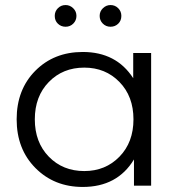

<svg xmlns="http://www.w3.org/2000/svg" viewBox="-20 -736 713 761"><path d="M197 -673Q197 -691 209.5 -703.5Q222 -716 240 -716Q257 -716 270 -703.5Q283 -691 283 -673Q283 -655 270.5 -642.5Q258 -630 240 -630Q222 -630 209.5 -642Q197 -654 197 -673ZM418 -716Q436 -716 448.5 -703.5Q461 -691 461 -673Q461 -654 448.5 -642Q436 -630 418 -630Q400 -630 387.5 -642.5Q375 -655 375 -673Q375 -691 388 -703.5Q401 -716 418 -716ZM508 -526H579V0H511V-104Q445 5 308 5Q195 5 120.5 -70Q46 -145 46 -263Q46 -381 120 -455.5Q194 -530 308 -530Q441 -530 508 -426ZM314 -58Q398 -58 453.5 -115Q509 -172 509 -263Q509 -354 453.5 -411Q398 -468 314 -468Q229 -468 173.5 -411Q118 -354 118 -263Q118 -172 173.5 -115Q229 -58 314 -58Z"/></svg>

Font: mBank
Style: Regular
Weight: 400
Designer: Julieta Ulanovsky
Foundry: Julieta Ulanovsky
Version: Version 7.200;PS 007.200;hotconv 1.0.88;makeotf.lib2.5.64775